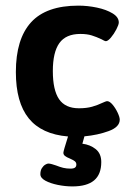

<svg xmlns="http://www.w3.org/2000/svg" viewBox="-20 -481 461 685"><path d="M281.2 5.4 273.9 31.7Q301.8 35.2 321.5 51Q341.3 66.9 341.3 97.2Q341.3 141.1 315.7 162.6Q290 184.1 238.3 184.1Q212.9 184.1 186.3 178.7Q159.7 173.3 141.8 163.6Q124 153.8 124 140.6Q124 127.4 129.4 118.9Q134.8 110.4 141.6 106.4Q148.4 102.5 152.3 102.5Q157.7 102.5 165.3 104.7Q172.9 106.9 180.2 109.4Q193.4 114.7 205.3 117.7Q217.3 120.6 231.4 120.6Q242.7 120.6 247.6 116.9Q252.4 113.3 252.4 106Q252.4 98.6 246.8 94.2Q241.2 89.8 229 84.5Q217.8 80.1 211.9 75.4Q206.1 70.8 206.1 64Q206.1 58.1 222.7 5.9Q128.4 -2 82.5 -58.8Q36.6 -115.7 36.6 -224.1Q36.6 -341.8 90.8 -401.4Q145 -460.9 259.8 -460.9Q292.5 -460.9 325.9 -453.9Q359.4 -446.8 381.6 -433.3Q403.8 -419.9 403.8 -400.9Q403.8 -393.1 395.3 -376.5Q386.7 -359.9 375.7 -346.9Q364.7 -334 357.4 -334Q354 -334 342.3 -340.8Q323.7 -349.6 307.1 -354.7Q290.5 -359.9 266.6 -359.9Q215.3 -359.9 191.9 -327.4Q168.5 -294.9 168.5 -227.5Q168.5 -159.7 190.7 -127.2Q212.9 -94.7 261.7 -94.7Q288.6 -94.7 308.6 -100.3Q328.6 -106 346.7 -114.7Q350.1 -116.2 355 -118.2Q359.9 -120.1 362.3 -120.1Q371.1 -120.1 381.6 -107.7Q392.1 -95.2 399.7 -79.1Q407.2 -63 407.2 -54.2Q407.2 -27.8 367.9 -13.4Q328.6 1 281.2 5.4Z"/></svg>

Font: Jaldi
Style: Bold
Weight: 400
Designer: Pablo Cosgaya and Nicolas Silva
Foundry: Omnibus-Type
Version: Version 1.007